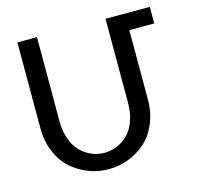

<svg xmlns="http://www.w3.org/2000/svg" viewBox="-103 -812 967 930"><g transform="rotate(-15 380.5 -347.0)"><path d="M62 -272V-701.2H160.2V-280.8Q160.2 -230 174.6 -189.7Q189 -149.4 213.6 -125Q238.3 -100.6 268.6 -87.9Q298.8 -75.2 332 -75.2Q365.2 -75.2 395.5 -87.9Q425.8 -100.6 450.4 -125Q475.1 -149.4 489.5 -189.7Q503.9 -230 503.9 -280.8V-701.2H726.1V-618.2H601.1V-272Q601.1 -205.1 578.1 -150.9Q555.2 -96.7 516.8 -63Q478.5 -29.3 431.2 -11.2Q383.8 6.8 332 6.8Q280.3 6.8 232.7 -11.2Q185.1 -29.3 146.5 -63Q107.9 -96.7 85 -150.9Q62 -205.1 62 -272Z"/></g></svg>

Font: LT Superior Med
Style: Regular
Weight: 500
Designer: Daniel Lyons
Foundry: LyonsType
Version: Version 1.000